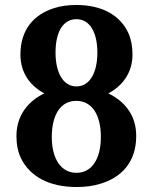

<svg xmlns="http://www.w3.org/2000/svg" viewBox="-20 -741 613 771"><path d="M46 -195C46 -161 52 -131 64 -106C100 -32 178 10 287 10C322 10 354 6 383 -3C466 -28 527 -88 527 -195C527 -282 477 -336 415 -366C468 -394 512 -445 512 -522C512 -554 507 -582 496 -607C464 -679 390 -721 287 -721C254 -721 223 -717 196 -708C118 -683 62 -624 62 -522C62 -445 105 -394 158 -366C97 -337 46 -281 46 -195ZM188 -191C188 -281 224 -336 286 -336C349 -336 385 -281 385 -191C385 -103 349 -47 287 -47C225 -47 188 -103 188 -191ZM203 -530C203 -611 232 -664 287 -664C341 -664 371 -610 371 -530C371 -450 341 -394 287 -394C233 -394 203 -450 203 -530Z"/></svg>

Font: Aerodynamic
Style: Regular
Weight: 500
Designer: Google
Version: Version 2.000980; 2014